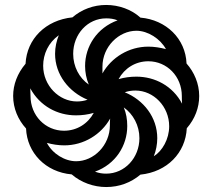

<svg xmlns="http://www.w3.org/2000/svg" viewBox="-20 -744 856 774"><path d="M408 10C461 10 508 -8 546 -40C654 -51 728 -128 733 -227C766 -265 783 -310 783 -357C783 -407 763 -453 732 -488C728 -588 650 -664 546 -673C510 -706 459 -724 408 -724C357 -724 309 -706 272 -674C164 -663 88 -587 83 -487C50 -448 33 -403 33 -357C33 -307 53 -261 85 -226C89 -128 164 -50 269 -41C307 -8 358 10 408 10ZM338 -403C299 -430 275 -476 275 -527C275 -606 333 -670 408 -670C424 -670 439 -668 454 -662C371 -632 323 -557 323 -478C323 -452 328 -427 338 -403ZM393 -448V-475C393 -556 459 -620 530 -620C576 -620 626 -588 649 -546C626 -552 602 -556 578 -556C499 -556 429 -512 393 -448ZM290 -335C218 -335 154 -399 154 -479C154 -526 175 -572 217 -602C208 -579 202 -554 202 -527C202 -443 258 -373 333 -342C319 -337 304 -335 290 -335ZM714 -326C676 -398 604 -435 530 -435C506 -435 482 -432 458 -425C482 -469 526 -497 578 -497C653 -497 713 -436 713 -357C713 -348 713 -337 714 -326ZM238 -217C163 -217 103 -278 103 -357C103 -366 102 -377 102 -388C141 -316 212 -279 286 -279C310 -279 334 -282 358 -289C334 -245 290 -217 238 -217ZM600 -114C609 -137 614 -162 614 -187C614 -271 559 -341 483 -372C497 -377 512 -379 526 -379C599 -379 662 -315 662 -235C662 -183 634 -135 600 -114ZM408 -44C393 -44 379 -46 363 -52C446 -82 493 -157 493 -236C493 -262 489 -287 479 -311C517 -284 542 -238 542 -187C542 -108 483 -44 408 -44ZM287 -94C241 -94 192 -124 169 -168C191 -162 215 -158 239 -158C318 -158 388 -202 424 -266C423 -257 423 -248 423 -239C423 -158 358 -94 287 -94Z"/></svg>

Font: Noto Sans Armenian Condensed Black
Style: Regular
Weight: 900
Width: 3
Designer: Monotype Design Team
Foundry: Monotype Imaging Inc.
Version: Version 2.008